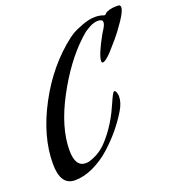

<svg xmlns="http://www.w3.org/2000/svg" viewBox="-144 -895 953 1038"><g transform="rotate(-20 332.5 -376.0)"><path d="M464 -240Q438 -196 401.5 -151.5Q365 -107 319 -65.5Q273 -24 218 2Q163 28 111 28Q28 28 28 -96Q28 -253 119.5 -425Q211 -597 353 -706Q362 -713 377.5 -722.5Q393 -732 435.5 -748.5Q478 -765 513 -765Q540 -765 560 -757Q562 -756 565 -756Q572 -756 576 -763Q597 -780 643 -780H651Q665 -780 665 -766Q665 -744 632.5 -696Q600 -648 572 -615Q544 -582 522 -558Q485 -519 470 -519Q463 -519 463 -529Q463 -564 520 -666Q521 -668 530 -682Q539 -696 543 -705.5Q547 -715 547 -723Q547 -740 520 -740Q498 -740 471.5 -726Q445 -712 430 -698L414 -684Q308 -586 222.5 -425.5Q137 -265 137 -134Q137 -39 197 -39Q205 -39 215.5 -41Q226 -43 251.5 -54.5Q277 -66 301.5 -86.5Q326 -107 358.5 -149.5Q391 -192 420 -249Q428 -265 441 -294.5Q454 -324 461.5 -338Q469 -352 474 -352Q481 -352 485 -339.5Q489 -327 489 -318Q489 -281 464 -240Z"/></g></svg>

Font: Aguafina Script
Style: Regular
Weight: 400
Designer: Angel Koziupa and Alejandro Paul
Foundry: Angel Koziupa and Alejandro Paul
Version: Version 1.000